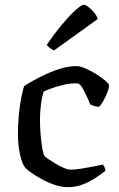

<svg xmlns="http://www.w3.org/2000/svg" viewBox="-20 -773 490 793"><path d="M260.5 0Q233.5 0 204.6 -10Q175.7 -20.1 149.9 -34.4Q124 -48.7 106.1 -61.8Q88.2 -74.8 83.2 -81.8Q70.3 -98.3 62.2 -137Q54 -175.7 54 -219.6Q54 -260.8 57.7 -298.4Q61.3 -336 67.3 -366.8Q73.3 -397.5 79.5 -417.2Q93.4 -426.6 117.6 -440.2Q141.9 -453.7 171.9 -467.5Q202 -481.4 234.2 -490.7Q266.4 -500 296 -500Q310.8 -500 332.4 -490.6Q354 -481.1 375.7 -467.8Q397.4 -454.5 412.6 -441.8Q427.9 -429.2 430 -422.5Q431.1 -412.4 424.2 -393.7Q417.3 -375 407.6 -357.6Q397.9 -340.2 389.3 -332Q379.5 -332 369.8 -335Q360.1 -338 352.8 -341.7Q347 -355.9 337.8 -376.4Q328.6 -397 318.5 -413Q308.3 -429 297.9 -429Q268.4 -429 240.5 -422.3Q212.7 -415.5 191.6 -407.7Q170.5 -399.9 160 -394.6Q156.8 -384.6 153 -365.4Q149.3 -346.2 147.2 -322.7Q145.1 -299.2 145.1 -276.1Q145.1 -244.5 148 -212.8Q150.9 -181.2 155 -158.4Q159.1 -135.6 163.5 -129Q166.9 -124.9 179.7 -116Q192.5 -107.2 209.6 -96.9Q226.6 -86.6 243.5 -79.5Q260.3 -72.3 271.8 -72.3Q288 -72.3 315.9 -76.5Q343.9 -80.8 369.4 -85.9Q395 -91 404.2 -93.2Q407.7 -90.5 411.3 -83.6Q415 -76.8 415.2 -67.6Q396.3 -52.4 372.3 -36.8Q348.4 -21.2 320.4 -10.6Q292.5 0 260.5 0ZM203.5 -564.8Q194 -568.5 185.6 -575.2Q177.3 -581.9 173 -587.4Q206.2 -636.5 237.7 -673.6Q269.1 -710.7 292.9 -732Q316.7 -753.3 325.5 -753.3Q333.3 -753.3 345.4 -744.1Q357.5 -734.9 368.7 -721.4Q379.9 -708 383.6 -694.4Z"/></svg>

Font: Texturina Medium
Style: Regular
Weight: 500
Designer: Guillermo Torres Carreño
Foundry: Omnibus-Type
Version: Version 1.003